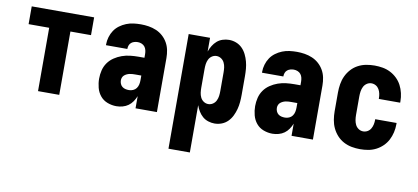

<svg xmlns="http://www.w3.org/2000/svg" viewBox="-69 -763 2637 1212"><g transform="rotate(10 1250.0 -156.5)"><path d="M182 0V-406H50V-520H450V-406H318V0Z M685 8Q656 8 628 -2.5Q600 -13 581.5 -35.5Q563 -58 555.5 -87Q548 -116 548 -145Q548 -172 554.5 -198.5Q561 -225 576.5 -247Q592 -269 615 -284.5Q638 -300 663.5 -309Q689 -318 715.5 -321Q742 -324 769 -324H807V-347Q807 -360 804 -372.5Q801 -385 793.5 -394.5Q786 -404 774 -409Q762 -414 749 -414Q738 -414 727 -411Q716 -408 707.5 -401Q699 -394 695 -383.5Q691 -373 691 -362V-360H554V-366Q554 -389 561 -412.5Q568 -436 581 -455.5Q594 -475 613.5 -489.5Q633 -504 655.5 -513Q678 -522 701.5 -525Q725 -528 749 -528Q774 -528 799 -524Q824 -520 847.5 -510Q871 -500 890 -483Q909 -466 921.5 -444Q934 -422 939 -397Q944 -372 944 -347V0H807V-78Q800 -60 788.5 -43Q777 -26 761 -14.5Q745 -3 725 2.5Q705 8 685 8ZM746 -106Q759 -106 772 -111.5Q785 -117 793 -128Q801 -139 804 -152.5Q807 -166 807 -180V-210H769Q760 -210 750.5 -209.5Q741 -209 732 -207Q723 -205 714.5 -201Q706 -197 699 -191Q692 -185 688.5 -176Q685 -167 685 -158Q685 -147 689.5 -136Q694 -125 703 -118Q712 -111 723 -108.5Q734 -106 746 -106Z M1056 215V-520H1193V-432Q1200 -452 1211 -470Q1222 -488 1237.5 -501.5Q1253 -515 1273.5 -521.5Q1294 -528 1314 -528Q1338 -528 1360 -519.5Q1382 -511 1398.5 -494.5Q1415 -478 1425.5 -456.5Q1436 -435 1442 -412.5Q1448 -390 1450 -366.5Q1452 -343 1452 -320V-200Q1452 -177 1450 -153.5Q1448 -130 1442 -107.5Q1436 -85 1425.5 -63.5Q1415 -42 1398.5 -25.5Q1382 -9 1360 -0.5Q1338 8 1314 8Q1294 8 1273.5 1.5Q1253 -5 1237.5 -18.5Q1222 -32 1211 -50Q1200 -68 1193 -88V215ZM1254 -106Q1270 -106 1283.5 -115Q1297 -124 1304 -138.5Q1311 -153 1313 -168.5Q1315 -184 1315 -200V-320Q1315 -336 1313 -351.5Q1311 -367 1304 -381.5Q1297 -396 1283.5 -405Q1270 -414 1254 -414Q1238 -414 1224.5 -405Q1211 -396 1204 -381.5Q1197 -367 1195 -351.5Q1193 -336 1193 -320V-200Q1193 -184 1195 -168.5Q1197 -153 1204 -138.5Q1211 -124 1224.5 -115Q1238 -106 1254 -106Z M1685 8Q1656 8 1628 -2.5Q1600 -13 1581.5 -35.5Q1563 -58 1555.5 -87Q1548 -116 1548 -145Q1548 -172 1554.5 -198.5Q1561 -225 1576.5 -247Q1592 -269 1615 -284.5Q1638 -300 1663.5 -309Q1689 -318 1715.5 -321Q1742 -324 1769 -324H1807V-347Q1807 -360 1804 -372.5Q1801 -385 1793.5 -394.5Q1786 -404 1774 -409Q1762 -414 1749 -414Q1738 -414 1727 -411Q1716 -408 1707.5 -401Q1699 -394 1695 -383.5Q1691 -373 1691 -362V-360H1554V-366Q1554 -389 1561 -412.5Q1568 -436 1581 -455.5Q1594 -475 1613.5 -489.5Q1633 -504 1655.5 -513Q1678 -522 1701.5 -525Q1725 -528 1749 -528Q1774 -528 1799 -524Q1824 -520 1847.5 -510Q1871 -500 1890 -483Q1909 -466 1921.5 -444Q1934 -422 1939 -397Q1944 -372 1944 -347V0H1807V-78Q1800 -60 1788.5 -43Q1777 -26 1761 -14.5Q1745 -3 1725 2.5Q1705 8 1685 8ZM1746 -106Q1759 -106 1772 -111.5Q1785 -117 1793 -128Q1801 -139 1804 -152.5Q1807 -166 1807 -180V-210H1769Q1760 -210 1750.5 -209.5Q1741 -209 1732 -207Q1723 -205 1714.5 -201Q1706 -197 1699 -191Q1692 -185 1688.5 -176Q1685 -167 1685 -158Q1685 -147 1689.5 -136Q1694 -125 1703 -118Q1712 -111 1723 -108.5Q1734 -106 1746 -106Z M2247 8Q2220 8 2193 3Q2166 -2 2141.5 -15Q2117 -28 2098.5 -48.5Q2080 -69 2068.5 -93.5Q2057 -118 2052.5 -145.5Q2048 -173 2048 -200V-320Q2048 -347 2052.5 -374.5Q2057 -402 2068.5 -426.5Q2080 -451 2098.5 -471.5Q2117 -492 2141.5 -505Q2166 -518 2193 -523Q2220 -528 2247 -528Q2273 -528 2299 -523.5Q2325 -519 2348.5 -507Q2372 -495 2391 -476.5Q2410 -458 2422 -435Q2434 -412 2440 -386Q2446 -360 2446 -334V-325H2309V-329Q2309 -344 2306 -358.5Q2303 -373 2295.5 -386Q2288 -399 2275 -406.5Q2262 -414 2247 -414Q2231 -414 2217.5 -405Q2204 -396 2197 -382Q2190 -368 2187.5 -352Q2185 -336 2185 -320V-200Q2185 -184 2187.5 -168Q2190 -152 2197 -138Q2204 -124 2217.5 -115Q2231 -106 2247 -106Q2262 -106 2275 -113.5Q2288 -121 2295.5 -134Q2303 -147 2306 -161.5Q2309 -176 2309 -191V-195H2446V-186Q2446 -160 2440 -134Q2434 -108 2422 -85Q2410 -62 2391 -43.5Q2372 -25 2348.5 -13Q2325 -1 2299 3.5Q2273 8 2247 8Z"/></g></svg>

Font: Iosevka Heavy
Style: Regular
Weight: 900
Monospace: yes
Designer: Belleve Invis
Foundry: Belleve Invis
Version: Version 32.5.0; ttfautohint (v1.8.4)